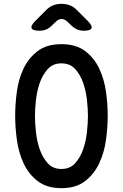

<svg xmlns="http://www.w3.org/2000/svg" viewBox="-20 -970 640 1000"><path d="M300 -90Q345 -90 372 -120.5Q399 -151 413.5 -193.5Q428 -236 433 -284Q438 -332 438 -367Q438 -401 433 -448Q428 -495 413.5 -537.5Q399 -580 372 -610Q345 -640 300 -640Q255 -640 228 -609.5Q201 -579 186.5 -536.5Q172 -494 167 -447Q162 -400 162 -366Q162 -331 167 -283.5Q172 -236 186.5 -193.5Q201 -151 228 -120.5Q255 -90 300 -90ZM300 10Q224 10 176.5 -26.5Q129 -63 103 -119Q77 -175 68 -241Q59 -307 59 -367Q59 -425 67.5 -490.5Q76 -556 102 -611.5Q128 -667 175.5 -703.5Q223 -740 300 -740Q376 -740 423.5 -704Q471 -668 497 -612.5Q523 -557 532 -492Q541 -427 541 -369Q541 -308 532 -241.5Q523 -175 496.5 -119Q470 -63 423 -26.5Q376 10 300 10ZM187 -810Q150 -810 144.5 -823Q139 -836 165 -862L219 -916Q236 -934 256 -942Q276 -950 300 -950Q324 -950 344.5 -942Q365 -934 382 -916L437 -861Q462 -836 456.5 -823Q451 -810 416 -810Q397 -810 382 -816.5Q367 -823 354 -835L331 -857Q316 -871 300.5 -871Q285 -871 270 -856L249 -836Q236 -823 220.5 -816.5Q205 -810 187 -810Z"/></svg>

Font: Maple Mono NL Medium
Style: Regular
Weight: 500
Monospace: yes
Designer: subframe7536
Version: Version 7.000